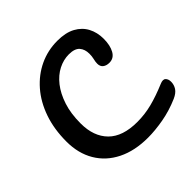

<svg xmlns="http://www.w3.org/2000/svg" viewBox="-211 -1038 1234 1234"><g transform="rotate(-45 406.0 -421.5)"><path d="M453 5Q333 5 245.5 -38.5Q158 -82 111 -161.5Q64 -241 64 -348Q64 -461 96 -553Q128 -645 185.5 -711Q243 -777 318.5 -812.5Q394 -848 481 -848Q556 -848 604.5 -821.5Q653 -795 677 -749.5Q701 -704 701 -646Q701 -587 680 -549Q659 -511 618 -511Q591 -511 574.5 -524Q558 -537 558 -562Q558 -579 563 -599Q568 -619 568 -643Q568 -684 546 -709Q524 -734 471 -734Q423 -734 376.5 -710.5Q330 -687 293 -640Q256 -593 233.5 -524.5Q211 -456 211 -366Q211 -248 277 -181.5Q343 -115 476 -115Q544 -115 610.5 -132Q677 -149 755 -182Q785 -195 798.5 -182Q812 -169 812 -145Q812 -117 797 -94Q782 -71 746 -55Q670 -22 593.5 -8.5Q517 5 453 5Z"/></g></svg>

Font: Pacifico
Style: Regular
Weight: 400
Designer: Vernon Adams
Foundry: Vernon Adams
Version: Version 3.010; ttfautohint (v1.8.4.7-5d5b)